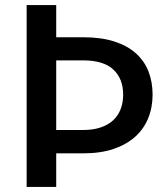

<svg xmlns="http://www.w3.org/2000/svg" viewBox="-20 -740 648 760"><path d="M202.5 -225.5H309.5Q348.5 -225.5 378.2 -235.5Q408 -245.5 427.8 -263.8Q447.5 -282 457.5 -308Q467.5 -334 467.5 -365.5Q467.5 -428.5 428.5 -464.8Q389.5 -501 309.5 -501H202.5ZM202.5 -133V0H85.5V-720H202.5V-592.5H309.5Q380 -592.5 431.8 -576Q483.5 -559.5 517.2 -529.5Q551 -499.5 567.5 -457.8Q584 -416 584 -365.5Q584 -314.5 566.5 -271.8Q549 -229 514.5 -198.2Q480 -167.5 428.8 -150.2Q377.5 -133 309.5 -133Z"/></svg>

Font: Lato
Style: Regular
Weight: 600
Designer: Lukasz Dziedzic
Foundry: tyPoland Lukasz Dziedzic
Version: Version 2.006; 2014-01-15; ttfautohint (v1.4.1)